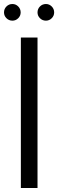

<svg xmlns="http://www.w3.org/2000/svg" viewBox="-62 -937 290 957"><path d="M167 -917Q183.6 -917 195.8 -904.8Q208 -892.6 208 -875Q208 -858.4 195.8 -846.2Q183.6 -834 167 -834Q149.4 -834 137.2 -846.2Q125 -858.4 125 -875Q125 -892.6 137.2 -904.8Q149.4 -917 167 -917ZM0 -917Q16.6 -917 28.8 -904.8Q41 -892.6 41 -875Q41 -858.4 28.8 -846.2Q16.6 -834 0 -834Q-17.6 -834 -29.8 -846.2Q-42 -858.4 -42 -875Q-42 -892.6 -29.8 -904.8Q-17.6 -917 0 -917ZM125 -750V0H42V-750Z"/></svg>

Font: okolaks
Style: Regular
Weight: 500
Version: Version 000.6.0